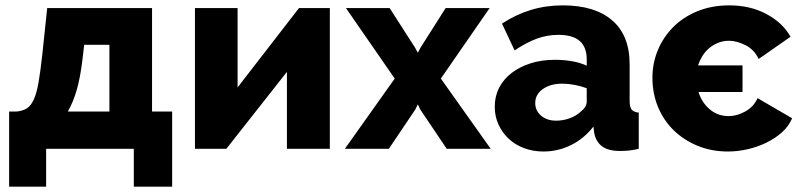

<svg xmlns="http://www.w3.org/2000/svg" viewBox="-20 -555 2988 716"><path d="M14 -139H41Q64 -141 79.5 -150.5Q95 -160 106 -184Q117 -208 124 -249Q131 -290 138 -354L156 -525H547V-139H622V141H479V0H152V141H14ZM388 -139V-388H294L287 -329Q279 -264 266 -219Q253 -174 233 -139Z M866 -229 1095 -525H1210V0H1050V-287L824 0H707V-525H866Z M1433 -525 1528 -377 1538 -358 1548 -377 1642 -525H1806L1624 -262L1810 0H1646L1547 -147L1538 -166L1529 -147L1430 0H1266L1452 -262L1270 -525Z M2007 10Q1968 10 1934.5 -2.5Q1901 -15 1877 -37.5Q1853 -60 1839 -90.5Q1825 -121 1825 -157Q1825 -196 1841.5 -228Q1858 -260 1888 -283Q1918 -306 1959 -319Q2000 -332 2050 -332Q2083 -332 2114 -326.5Q2145 -321 2168 -310V-334Q2168 -425 2063 -425Q2020 -425 1981 -410.5Q1942 -396 1899 -367L1852 -467Q1904 -501 1960 -518Q2016 -535 2079 -535Q2198 -535 2263 -479Q2328 -423 2328 -315V-180Q2328 -156 2335.5 -146.5Q2343 -137 2362 -135V0Q2341 5 2324 6.5Q2307 8 2293 8Q2248 8 2225 -9.5Q2202 -27 2196 -59L2193 -83Q2158 -38 2109.5 -14Q2061 10 2007 10ZM2054 -105Q2080 -105 2104.5 -114Q2129 -123 2145 -138Q2168 -156 2168 -176V-226Q2147 -234 2122.5 -238.5Q2098 -243 2077 -243Q2033 -243 2004.5 -223Q1976 -203 1976 -171Q1976 -142 1998 -123.5Q2020 -105 2054 -105Z M2695 10Q2633 10 2581 -11.5Q2529 -33 2491.5 -70Q2454 -107 2433.5 -157Q2413 -207 2413 -265Q2413 -319 2433 -367.5Q2453 -416 2490 -453.5Q2527 -491 2580.5 -513Q2634 -535 2700 -535Q2778 -535 2838.5 -502.5Q2899 -470 2928 -418L2809 -335Q2793 -370 2760 -386.5Q2727 -403 2699 -403Q2676 -403 2657 -395Q2638 -387 2623.5 -374.5Q2609 -362 2599 -345.5Q2589 -329 2583 -311H2749V-212H2585Q2596 -174 2626 -148Q2656 -122 2698 -122Q2728 -122 2759.5 -139.5Q2791 -157 2805 -189L2934 -114Q2922 -85 2896.5 -62Q2871 -39 2838 -23Q2805 -7 2768 1.5Q2731 10 2695 10Z"/></svg>

Font: Boldmen
Style: Bold
Weight: 700
Designer: Matt McInerney, Pablo Impallari, Rodrigo Fuenzalida
Foundry: LIVING CONCEPT
Version: Version 1.000